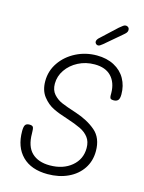

<svg xmlns="http://www.w3.org/2000/svg" viewBox="-133 -986 799 1062"><g transform="rotate(15 267.0 -455.0)"><path d="M49 -196Q49 -221 55.5 -231Q62 -241 80 -241Q97 -241 101 -232Q105 -223 105 -198Q105 -123 142 -87.5Q179 -52 245 -52Q321 -52 369.5 -92.5Q418 -133 418 -197Q418 -234 400 -257.5Q382 -281 352 -295.5Q322 -310 270 -327Q224 -341 189 -358Q154 -375 127.5 -409Q101 -443 101 -496Q101 -555 134 -603Q167 -651 222 -679Q277 -707 341 -707Q398 -707 440.5 -684.5Q483 -662 505 -622.5Q527 -583 527 -534Q527 -509 518.5 -500Q510 -491 494 -491Q478 -491 474.5 -497Q471 -503 471 -512.5Q471 -522 471 -527Q470 -587 437 -621.5Q404 -656 342 -656Q291 -656 248.5 -634Q206 -612 181 -575.5Q156 -539 156 -496Q156 -459 176 -436.5Q196 -414 223.5 -402Q251 -390 310 -371Q380 -348 426 -308.5Q472 -269 472 -194Q472 -137 443 -93.5Q414 -50 362.5 -26Q311 -2 246 -2Q152 -2 100.5 -53.5Q49 -105 49 -196ZM314 -779Q314 -792 331 -806L417 -886Q431 -898 438.5 -903Q446 -908 453 -908Q461 -908 467 -902.5Q473 -897 473 -888Q473 -879 467.5 -872Q462 -865 451 -856L357 -776Q347 -768 342 -765Q337 -762 331 -762Q325 -762 319.5 -767Q314 -772 314 -779Z"/></g></svg>

Font: Mali Light
Style: Italic
Weight: 300
Italic angle: -10°
Version: Version 1.000; ttfautohint (v1.6)